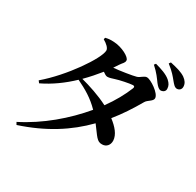

<svg xmlns="http://www.w3.org/2000/svg" viewBox="-193 -1066 1387 1362"><g transform="rotate(30 500.0 -385.0)"><path d="M868 -642C890 -644 904 -658 902 -677C901 -699 893 -715 871 -735C841 -761 795 -776 744 -790L734 -777C781 -735 801 -704 821 -677C838 -655 853 -642 868 -642ZM961 -710C981 -711 995 -725 994 -747C993 -771 981 -790 956 -808C926 -828 889 -838 831 -851L821 -837C874 -795 891 -772 910 -749C929 -726 942 -710 961 -710ZM82 -272 95 -255C179 -295 257 -352 325 -417C398 -382 461 -346 521 -284C409 -150 260 -22 93 62L104 81C308 14 461 -84 584 -210C642 -135 655 -101 698 -103C731 -103 755 -128 754 -165C752 -214 713 -258 662 -297C715 -362 762 -434 807 -512C820 -536 861 -549 861 -574C861 -615 767 -675 738 -675C715 -675 698 -650 673 -642C648 -634 539 -617 495 -614L521 -653C538 -679 551 -684 551 -705C551 -731 475 -772 408 -775C376 -777 358 -774 339 -769L336 -755C368 -737 392 -714 392 -695C392 -631 236 -402 82 -272ZM574 -352C501 -390 411 -419 345 -436C384 -475 420 -516 452 -556C467 -545 480 -537 490 -537C509 -537 525 -544 546 -550C575 -560 652 -576 678 -577C690 -577 695 -572 690 -558C664 -493 625 -422 574 -352Z"/></g></svg>

Font: Source Han Serif CN
Style: Bold
Weight: 700
Designer: Ryoko NISHIZUKA 西塚涼子 (kana & ideographs); Frank Grießhammer (Latin, Greek & Cyrillic); Wenlong ZHANG 张文龙 (bopomofo); San
Foundry: Adobe
Version: Version 2.003;hotconv 1.1.1;makeotfexe 2.6.0